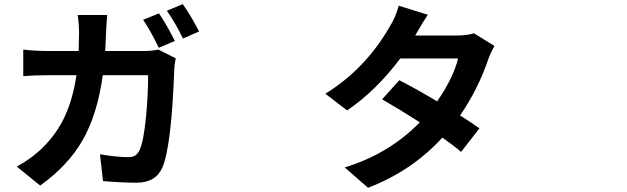

<svg xmlns="http://www.w3.org/2000/svg" viewBox="-20 -846 3040 931"><path d="M174.8 53.7 61.5 -38.1Q137.7 -80.1 189.5 -132.8Q256.8 -199.2 295.9 -285.2Q334 -369.1 350.6 -481.4H221.7Q145.5 -481.4 92.8 -476.6V-605.5Q150.4 -598.6 221.7 -598.6H361.3Q363.3 -653.3 363.3 -683.6Q363.3 -732.4 356.4 -773.4H500Q497.1 -747.1 494.1 -685.5Q492.2 -628.9 490.2 -598.6H673.8Q713.9 -598.6 748 -605.5L832 -563.5Q825.2 -527.3 825.2 -512.7Q811.5 -137.7 767.6 -34.2Q735.4 40 641.6 40Q575.2 40 479.5 32.2L464.8 -97.7Q548.8 -84 601.6 -84Q624 -84 636.2 -92.3Q648.4 -100.6 657.2 -119.1Q676.8 -161.1 688.5 -284.2Q698.2 -386.7 698.2 -481.4H478.5Q452.1 -290 378.9 -163.1Q307.6 -41 174.8 53.7ZM750 -614.3Q708 -701.2 673.8 -750L751 -781.2Q783.2 -734.4 828.1 -647.5ZM867.2 -659.2Q831.1 -734.4 789.1 -793.9L866.2 -826.2Q910.2 -762.7 945.3 -693.4Z M1764.6 64.5 1651.4 -34.2Q1866.2 -99.6 2015.6 -252.9Q1919.9 -314.5 1833 -364.3L1916 -457Q1997.1 -416 2099.6 -354.5Q2177.7 -466.8 2201.2 -562.5H1920.9Q1803.7 -406.2 1663.1 -310.5L1557.6 -391.6Q1751 -510.7 1869.1 -715.8Q1899.4 -763.7 1913.1 -818.4L2054.7 -774.4Q2032.2 -742.2 1996.1 -678.7Q1995.1 -675.8 1994.1 -674.8L1993.2 -673.8H2193.4Q2244.1 -673.8 2278.3 -684.6L2377.9 -623Q2358.4 -589.8 2345.7 -553.7Q2297.9 -413.1 2210.9 -286.1Q2261.7 -254.9 2304.7 -223.6L2215.8 -109.4Q2183.6 -137.7 2125 -178.7Q1976.6 -16.6 1764.6 64.5Z"/></svg>

Font: Bpmf GenYo Gothic B
Style: B
Weight: 700
Foundry: But Ko
Version: Version 1.320